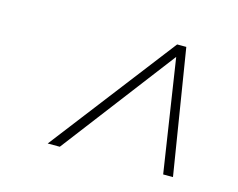

<svg xmlns="http://www.w3.org/2000/svg" viewBox="-64 -790 703 567"><g transform="rotate(15 287.5 -507.0)"><path d="M419.5 -670.5H427.5L157.5 -316.5H120.5L414 -698H442L503.5 -316.5H473.5Z"/></g></svg>

Font: Newsreader 9pt ExtraLight
Style: Italic
Weight: 250
Italic angle: -17°
Designer: Hugues Gentile
Foundry: Production Type
Version: Version 1.003